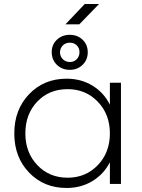

<svg xmlns="http://www.w3.org/2000/svg" viewBox="-20 -914 706 954"><path d="M526 -394V-503H581V0H526V-108Q496 -49 439.5 -14.5Q383 20 311 20Q198 20 124.5 -56.5Q51 -133 51 -251Q51 -369 124.5 -446Q198 -523 311 -523Q383 -523 439.5 -488.5Q496 -454 526 -394ZM316 -31Q406 -31 466 -93.5Q526 -156 526 -251Q526 -346 466 -408.5Q406 -471 316 -471Q224 -471 165 -409Q106 -347 106 -251Q106 -156 165.5 -93.5Q225 -31 316 -31ZM327 -567Q288 -567 262.5 -592Q237 -617 237 -655Q237 -692 262.5 -716.5Q288 -741 327 -741Q365 -741 390.5 -716.5Q416 -692 416 -654Q416 -617 390.5 -592Q365 -567 327 -567ZM327 -702Q306 -702 292.5 -688.5Q279 -675 278 -655Q278 -634 292 -620Q306 -606 327 -606Q348 -606 361.5 -620Q375 -634 375 -655Q375 -675 361.5 -688.5Q348 -702 327 -702ZM472 -894 374 -793H305L401 -894Z"/></svg>

Font: Metropolitano Light
Style: Regular
Weight: 300
Designer: Fonts by Alex Slobzheninov & Chris M. Simpson / Changes by Cristiano Sobral
Foundry: Fonts by Alex Slobzheninov & Chris M. Simpson / Changes by Cristiano Sobral
Version: Version 1.00;August 30, 2020;FontCreator 13.0.0.2681 64-bit